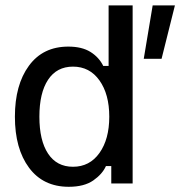

<svg xmlns="http://www.w3.org/2000/svg" viewBox="-20 -687 690 719"><path d="M237.5 12.5Q141.7 12.5 88.8 -58.8Q35.8 -130 35.8 -250Q35.8 -369.2 88.3 -440.8Q140.8 -512.5 235.8 -512.5Q286.7 -512.5 318.8 -492.5Q350.8 -472.5 366.7 -440H386.7V-666.7H476.7V0H396.7V-65H376.7Q363.3 -35 329.2 -11.2Q295 12.5 237.5 12.5ZM253.3 -62.5Q315.8 -62.5 352.5 -114.2Q389.2 -165.8 389.2 -250Q389.2 -334.2 352.5 -385.8Q315.8 -437.5 253.3 -437.5Q192.5 -437.5 160 -388.3Q127.5 -339.2 127.5 -250Q127.5 -160.8 160 -111.7Q192.5 -62.5 253.3 -62.5ZM518.3 -466.7 551.7 -666.7H635L585 -466.7Z"/></svg>

Font: Familjen Grotesk GF
Style: Regular
Weight: 400
Designer: Anders Wikstroem, Jonas Baeckman, Matilda Gysing, Kristian Moeller
Foundry: Familjen STHLM AB
Version: Version 2.000; Beta; Release 4; Build 6